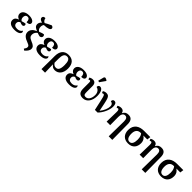

<svg xmlns="http://www.w3.org/2000/svg" viewBox="504 -2866 5162 5162"><g transform="rotate(45 3085.0 -285.0)"><path d="M272 10C416 10 476 -43 476 -95C476 -114 466 -130 454 -138C429 -90 374 -60 308 -60C227 -60 182 -92 182 -162C182 -207 210 -234 249 -251C273 -237 312 -226 332 -226C365 -225 391 -248 391 -278C391 -296 384 -311 373 -321C344 -321 294 -310 253 -293C219 -307 197 -345 197 -394C197 -443 218 -493 279 -493C339 -493 363 -445 362 -367C444 -367 476 -398 476 -439C476 -492 415 -547 284 -547C149 -547 66 -487 66 -395C66 -341 103 -295 163 -276V-271C105 -252 50 -219 50 -139C50 -54 120 10 272 10Z M856 218C916 165 963 113 963 47C963 -19 925 -56 823 -96C719 -138 699 -176 699 -235C699 -293 730 -344 778 -377C820 -362 860 -347 879 -347C919 -347 950 -376 950 -413C950 -435 941 -455 928 -466C897 -467 838 -450 782 -425C741 -449 715 -485 715 -550C715 -591 726 -618 745 -643C889 -647 964 -673 964 -730C964 -759 935 -781 902 -788C826 -753 766 -723 721 -695C672 -715 651 -761 643 -805C593 -805 559 -787 559 -743C559 -696 603 -667 665 -653C619 -614 601 -576 601 -533C601 -456 665 -423 728 -399V-396C621 -350 566 -283 566 -200C566 -102 637 -44 772 5C838 29 857 50 857 86C857 116 845 144 813 187Z M1242 10C1386 10 1446 -43 1446 -95C1446 -114 1436 -130 1424 -138C1399 -90 1344 -60 1278 -60C1197 -60 1152 -92 1152 -162C1152 -207 1180 -234 1219 -251C1243 -237 1282 -226 1302 -226C1335 -225 1361 -248 1361 -278C1361 -296 1354 -311 1343 -321C1314 -321 1264 -310 1223 -293C1189 -307 1167 -345 1167 -394C1167 -443 1188 -493 1249 -493C1309 -493 1333 -445 1332 -367C1414 -367 1446 -398 1446 -439C1446 -492 1385 -547 1254 -547C1119 -547 1036 -487 1036 -395C1036 -341 1073 -295 1133 -276V-271C1075 -252 1020 -219 1020 -139C1020 -54 1090 10 1242 10Z M1537 240H1673L1664 -67H1666C1702 -17 1749 11 1805 11C1940 11 2033 -92 2033 -274C2033 -461 1939 -548 1785 -548C1620 -548 1541 -433 1541 -259V-117ZM1781 -59C1734 -59 1699 -80 1664 -130V-284C1664 -410 1694 -488 1784 -488C1871 -488 1901 -411 1901 -276C1901 -111 1857 -59 1781 -59Z M2350 10C2494 10 2554 -43 2554 -95C2554 -114 2544 -130 2532 -138C2507 -90 2452 -60 2386 -60C2305 -60 2260 -92 2260 -162C2260 -207 2288 -234 2327 -251C2351 -237 2390 -226 2410 -226C2443 -225 2469 -248 2469 -278C2469 -296 2462 -311 2451 -321C2422 -321 2372 -310 2331 -293C2297 -307 2275 -345 2275 -394C2275 -443 2296 -493 2357 -493C2417 -493 2441 -445 2440 -367C2522 -367 2554 -398 2554 -439C2554 -492 2493 -547 2362 -547C2227 -547 2144 -487 2144 -395C2144 -341 2181 -295 2241 -276V-271C2183 -252 2128 -219 2128 -139C2128 -54 2198 10 2350 10Z M2881 -604 2993 -763V-775C2945 -815 2892 -828 2877 -775L2837 -619ZM2871 10C3027 10 3111 -136 3111 -308C3111 -444 3067 -544 2989 -544C2951 -544 2924 -520 2924 -469C2975 -458 3053 -411 3053 -289C3053 -145 2985 -67 2908 -67C2836 -67 2830 -104 2830 -192V-408C2830 -500 2784 -541 2717 -541C2670 -541 2632 -526 2607 -506L2629 -453C2644 -462 2659 -468 2671 -468C2690 -468 2700 -454 2700 -407V-186C2700 -47 2755 10 2871 10Z M3328 0H3429C3532 -99 3615 -279 3615 -409C3615 -496 3589 -544 3530 -544C3494 -544 3466 -522 3466 -469C3514 -459 3556 -434 3556 -363C3556 -282 3515 -170 3434 -71C3355 -455 3354 -541 3228 -541C3192 -541 3151 -530 3122 -506L3144 -453C3162 -463 3173 -468 3187 -468C3232 -468 3238 -409 3328 0Z M4093 240H4229L4224 -354C4223 -489 4168 -548 4064 -548C4001 -548 3951 -536 3906 -454H3901C3884 -525 3836 -541 3791 -541C3742 -541 3706 -525 3678 -506L3701 -453C3716 -462 3731 -468 3743 -468C3764 -468 3783 -447 3782 -379L3774 0H3909L3907 -313C3906 -397 3934 -471 4009 -471C4077 -471 4100 -421 4101 -335Z M4592 10C4765 10 4841 -102 4841 -243C4841 -346 4788 -400 4737 -434H4886L4899 -536H4660C4483 -536 4341 -454 4341 -250C4341 -88 4437 10 4592 10ZM4592 -48C4511 -48 4473 -124 4473 -243C4473 -390 4553 -434 4631 -434H4651C4679 -402 4708 -350 4708 -245C4708 -126 4672 -48 4592 -48Z M5348 240H5484L5479 -354C5478 -489 5423 -548 5319 -548C5256 -548 5206 -536 5161 -454H5156C5139 -525 5091 -541 5046 -541C4997 -541 4961 -525 4933 -506L4956 -453C4971 -462 4986 -468 4998 -468C5019 -468 5038 -447 5037 -379L5029 0H5164L5162 -313C5161 -397 5189 -471 5264 -471C5332 -471 5355 -421 5356 -335Z M5847 10C6020 10 6096 -102 6096 -243C6096 -346 6043 -400 5992 -434H6141L6154 -536H5915C5738 -536 5596 -454 5596 -250C5596 -88 5692 10 5847 10ZM5847 -48C5766 -48 5728 -124 5728 -243C5728 -390 5808 -434 5886 -434H5906C5934 -402 5963 -350 5963 -245C5963 -126 5927 -48 5847 -48Z"/></g></svg>

Font: Noto Serif SemiBold
Style: Regular
Weight: 600
Designer: Monotype Design Team
Foundry: Monotype Imaging Inc.
Version: Version 2.013